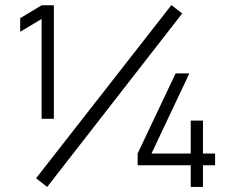

<svg xmlns="http://www.w3.org/2000/svg" viewBox="-20 -741 992 761"><path d="M145 -270V-666L60 -615V-669L145 -720H193.5V-270ZM736 0V-86H525.5V-132.5L676 -450H730.5L580.5 -132.5H736V-263H784.5V-132.5H832.5V-86H784.5V0ZM167 0 123 -34.5 659.5 -721 702 -687.5Z"/></svg>

Font: Manrope ExtraLight Light
Style: Regular
Weight: 300
Version: Version 4.504